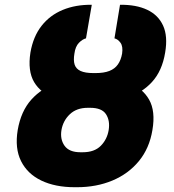

<svg xmlns="http://www.w3.org/2000/svg" viewBox="-20 -780 733 810"><path d="M372.1 -453.1H381.8Q462.9 -453.1 522 -430.9Q581.1 -408.7 608.9 -359.9Q636.7 -311 623 -231.4Q610.4 -154.3 565.9 -100.3Q521.5 -46.4 454.1 -18.3Q386.7 9.8 304.7 9.8H294.9Q212.9 9.8 154.3 -18.3Q95.7 -46.4 68.8 -100.3Q42 -154.3 54.7 -231.4Q68.4 -311 112.3 -359.9Q156.2 -408.7 222.9 -430.9Q289.6 -453.1 372.1 -453.1ZM360.4 -325.2H350.6Q303.2 -325.2 274.7 -298.1Q246.1 -271 239.3 -231.4Q232.9 -192.4 252.4 -165Q272 -137.7 319.3 -137.7H329.1Q378.4 -137.7 405.3 -165Q432.1 -192.4 438.5 -231.4Q444.8 -271 427.2 -298.1Q409.7 -325.2 360.4 -325.2ZM382.8 -471.7Q418.5 -471.7 441.4 -480.7Q464.4 -489.7 477.3 -508.1Q490.2 -526.4 495.1 -553.7Q499.5 -584 488.5 -599.4Q477.5 -614.7 462.9 -618.2L486.3 -759.8Q554.2 -760.7 600.8 -738.8Q647.5 -716.8 668 -672.1Q688.5 -627.4 676.8 -558.6Q664.1 -480.5 620.8 -433.6Q577.6 -386.7 511.2 -366Q444.8 -345.2 361.3 -344.7H353.5Q271 -345.2 211.4 -366Q151.9 -386.7 124 -433.6Q96.2 -480.5 108.4 -558.6Q120.1 -626 155.3 -670.9Q190.4 -715.8 244.9 -738.3Q299.3 -760.7 367.2 -759.8L342.8 -618.2Q328.1 -614.7 313 -599.4Q297.9 -584 293.9 -553.7Q289.1 -525.4 294.9 -507.3Q300.8 -489.3 320.1 -480.5Q339.4 -471.7 374 -471.7Z"/></svg>

Font: Inter 18pt Black
Style: Italic
Weight: 900
Italic angle: -9.3988°
Designer: Rasmus Andersson
Foundry: rsms
Version: Version 4.001;git-66647c0bb